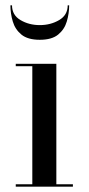

<svg xmlns="http://www.w3.org/2000/svg" viewBox="-20 -699 332 719"><path d="M25 -679Q25 -642.5 56.8 -623.8Q88.5 -605 129 -605Q169.5 -605 201.5 -623.8Q233.5 -642.5 233.5 -679H239Q239 -648.5 230.2 -618.8Q221.5 -589 197.8 -569.5Q174 -550 129 -550Q84 -550 60.2 -569.5Q36.5 -589 27.8 -618.8Q19 -648.5 19 -679ZM39 -9H101V-451H39V-460H191V-9H253V0H39Z"/></svg>

Font: Bodoni* 24pt
Style: Regular
Weight: 400
Version: Version 2.3